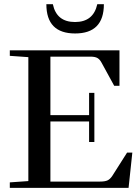

<svg xmlns="http://www.w3.org/2000/svg" viewBox="-20 -906 672 926"><path d="M203.6 -885.7H234.9Q252.9 -799.8 341.8 -799.8Q430.2 -799.8 449.2 -885.7H481Q481 -744.6 342.3 -744.6Q203.6 -744.6 203.6 -885.7ZM27.3 0V-26.4L116.7 -32.7V-630.4L27.3 -636.7V-663.1H556.2V-492.2H530.8L470.7 -602.1Q461.9 -619.1 450.2 -626Q438.5 -632.8 417 -632.8H223.1V-350.6H409.7V-458H435.1V-221.2H409.7V-320.3H223.1V-30.3H462.9Q485.8 -30.3 498.3 -35.9Q510.7 -41.5 521.5 -57.6L592.8 -169.9H618.2L600.1 0Z"/></svg>

Font: Elstob 18pt Medium
Style: Regular
Weight: 500
Designer: Peter S. Baker
Version: Version 1.015